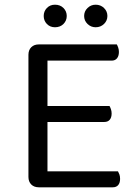

<svg xmlns="http://www.w3.org/2000/svg" viewBox="-20 -797 582 817"><path d="M145 0Q125 0 113 -12Q101 -24 101 -44V-564Q101 -584 113 -596Q125 -608 145 -608H477Q480 -603 483 -594.5Q486 -586 486 -576Q486 -559 478 -549Q470 -539 455 -539H182V-346H446Q449 -341 452 -332.5Q455 -324 455 -314Q455 -297 447 -287.5Q439 -278 424 -278H182V-68H482Q485 -63 488 -55Q491 -47 491 -36Q491 -19 483 -9.5Q475 0 460 0ZM264 -729Q264 -709 250 -695Q236 -681 214 -681Q193 -681 179.5 -695Q166 -709 166 -729Q166 -749 179.5 -763Q193 -777 214 -777Q236 -777 250 -763Q264 -749 264 -729ZM437 -729Q437 -709 422.5 -695Q408 -681 387 -681Q367 -681 352.5 -695Q338 -709 338 -729Q338 -749 352.5 -763Q367 -777 387 -777Q408 -777 422.5 -763Q437 -749 437 -729Z"/></svg>

Font: Baloo Thambi 2
Style: Regular
Weight: 400
Designer: Aadarsh Rajan and Ek Type
Foundry: Ek Type
Version: Version 1.640;hotconv 1.0.111;makeotfexe 2.5.65597; ttfautoh